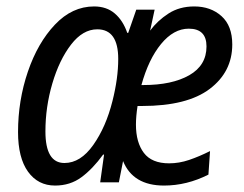

<svg xmlns="http://www.w3.org/2000/svg" viewBox="-20 -566 758 596"><path d="M151 10Q198 10 233 -16Q268 -42 300 -86H303L291 0H349L362 -66Q393 10 489 10Q560 10 627 -24L632 -97Q598 -80 567 -69.5Q536 -59 505 -59Q451 -59 426.5 -91.5Q402 -124 402 -179Q402 -205 407 -237H421Q561 -237 631 -290Q701 -343 701 -428Q701 -486 667.5 -516Q634 -546 583 -546Q537 -546 503 -524Q469 -502 446 -471L460 -536H403L378 -464H375Q362 -502 336.5 -524Q311 -546 272 -546Q204 -546 150.5 -489.5Q97 -433 66.5 -343.5Q36 -254 36 -156Q36 -76 67 -33Q98 10 151 10ZM419 -302Q441 -382 480 -429.5Q519 -477 566 -477Q621 -477 621 -422Q621 -363 567.5 -332.5Q514 -302 425 -302ZM180 -60Q121 -60 121 -158Q121 -234 142.5 -307Q164 -380 200.5 -427.5Q237 -475 282 -475Q347 -475 347 -383Q347 -323 329 -252Q309 -172 269.5 -116Q230 -60 180 -60Z"/></svg>

Font: Noto Sans UI SemiCondensed
Style: Italic
Weight: 400
Width: 4
Italic angle: -12°
Designer: Monotype Design Team
Foundry: Monotype Imaging Inc.
Version: Version 1.901